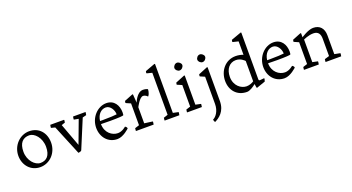

<svg xmlns="http://www.w3.org/2000/svg" viewBox="-61 -1620 4958 2701"><g transform="rotate(-20 2418.0 -269.0)"><path d="M43 -236.8C43 -96.7 138.7 17.6 282.2 17.6C423.3 17.6 540.5 -100.1 540.5 -256.8C540.5 -401.4 450.2 -511.7 302.2 -511.7C162.6 -511.7 43 -390.6 43 -236.8ZM129.9 -266.6C129.9 -397.9 189 -457.5 284.7 -457.5C359.4 -457.5 453.6 -364.3 453.6 -224.1C453.6 -90.8 392.1 -37.1 303.7 -37.1C222.2 -37.1 129.9 -133.8 129.9 -266.6Z M852.1 11.2C883.3 7.8 897 0 901.4 -8.8L1079.1 -435.5L1135.7 -449.7L1143.1 -489.7L1139.6 -494.6H955.6L949.7 -455.6L952.1 -449.7L1019.5 -437L891.1 -93.3L764.6 -435.5L818.4 -454.1L823.2 -489.7L819.8 -494.6H614.3L607.9 -455.6L611.8 -449.7L668 -435.5Z M1206.5 -231.4C1206.5 -92.3 1298.3 17.6 1436.5 17.6C1527.3 17.6 1620.6 -74.7 1620.6 -74.7C1618.2 -101.1 1592.8 -110.8 1592.8 -110.8C1592.8 -110.8 1537.6 -58.6 1470.2 -58.6C1385.7 -58.6 1289.1 -127.4 1288.1 -259.8C1288.1 -259.8 1347.7 -257.8 1425.3 -257.8C1552.7 -257.8 1622.6 -263.2 1626 -270C1626 -270 1630.4 -281.7 1630.4 -311.5C1630.4 -417 1574.2 -511.7 1457 -511.7C1325.2 -511.7 1206.5 -386.2 1206.5 -231.4ZM1290.5 -304.7C1303.2 -405.8 1363.8 -457.5 1429.7 -457.5C1496.6 -457.5 1542.5 -378.4 1542.5 -314C1509.8 -309.6 1441.9 -304.7 1328.6 -304.7Z M1716.3 -4.4 1719.7 0H1982.4L1987.8 -39.1L1985.8 -45.9L1863.3 -62.5V-302.7C1863.3 -302.7 1925.3 -430.2 1978.5 -430.2C2019 -430.2 2043.9 -397 2043.9 -397C2077.6 -432.1 2077.6 -495.6 2077.6 -495.6C2077.6 -495.6 2050.8 -511.7 2007.3 -511.7C1913.1 -511.7 1863.3 -371.6 1863.3 -371.6L1854 -498L1846.2 -502.4L1717.3 -450.7L1712.9 -424.3L1717.3 -418.5L1785.6 -388.7V-62.5L1720.7 -41.5Z M2146 -4.4 2148.4 0H2366.7L2374 -39.1L2370.1 -45.9L2292 -62.5V-794.4L2284.2 -798.8L2137.2 -744.1L2131.8 -717.8L2137.2 -710.9L2213.9 -691.4V-62.5L2150.4 -41.5Z M2586.4 -590.3C2619.6 -590.3 2647.9 -622.1 2647.9 -650.9C2647.9 -679.2 2614.3 -706.1 2586.4 -706.1C2554.7 -706.1 2528.3 -673.8 2528.3 -646.5C2528.3 -616.7 2560.1 -590.3 2586.4 -590.3ZM2481.9 -4.4 2485.4 0H2704.1L2709.5 -39.1L2707.5 -45.9L2629.4 -62.5V-498L2621.1 -502.4L2483.4 -446.3L2478 -419.9L2483.4 -414.1L2551.3 -385.3V-62.5L2486.8 -41.5Z M2929.7 -590.3C2963.4 -590.3 2989.7 -622.1 2989.7 -650.9C2989.7 -679.2 2956.5 -706.1 2928.7 -706.1C2896.5 -706.1 2871.1 -673.8 2871.1 -646.5C2871.1 -616.7 2903.3 -590.3 2929.7 -590.3ZM2893.1 22C2893.1 127.4 2838.4 199.7 2792 219.7C2792 219.7 2793.5 247.1 2808.1 261.2C2873.5 229 2971.2 163.6 2971.2 6.8V-498L2963.4 -502.4L2826.2 -446.3L2821.8 -419.9L2826.2 -414.1L2893.1 -385.3Z M3136.7 -231.4C3136.7 -92.3 3225.6 17.6 3376 17.6C3417.5 17.6 3473.6 -19.5 3511.7 -50.3L3519.5 4.4L3526.9 11.2L3657.7 -34.2L3669.4 -74.7L3663.6 -81.5C3663.6 -81.5 3614.3 -75.7 3602.1 -75.7C3586.9 -75.7 3583.5 -84 3583.5 -97.7V-794.4L3575.7 -798.8L3424.3 -744.1L3418.9 -717.8L3424.3 -710.9L3505.9 -691.4V-490.7C3478.5 -501.5 3437 -511.7 3393.6 -511.7C3240.7 -511.7 3136.7 -386.2 3136.7 -231.4ZM3218.8 -262.2C3218.8 -380.9 3283.2 -457.5 3377 -457.5C3448.2 -457.5 3496.6 -408.2 3505.9 -397.9V-93.3C3481.9 -77.1 3440.4 -58.6 3397.9 -58.6C3316.4 -58.6 3218.8 -128.4 3218.8 -262.2Z M3708 -231.4C3708 -92.3 3799.8 17.6 3938 17.6C4028.8 17.6 4122.1 -74.7 4122.1 -74.7C4119.6 -101.1 4094.2 -110.8 4094.2 -110.8C4094.2 -110.8 4039.1 -58.6 3971.7 -58.6C3887.2 -58.6 3790.5 -127.4 3789.6 -259.8C3789.6 -259.8 3849.1 -257.8 3926.8 -257.8C4054.2 -257.8 4124 -263.2 4127.4 -270C4127.4 -270 4131.8 -281.7 4131.8 -311.5C4131.8 -417 4075.7 -511.7 3958.5 -511.7C3826.7 -511.7 3708 -386.2 3708 -231.4ZM3792 -304.7C3804.7 -405.8 3865.2 -457.5 3931.2 -457.5C3998 -457.5 4043.9 -378.4 4043.9 -314C4011.2 -309.6 3943.4 -304.7 3830.1 -304.7Z M4232.4 -4.4 4235.8 0H4454.6L4460 -39.1L4458 -45.9L4379.9 -62.5V-400.4C4379.9 -400.4 4455.6 -438 4530.3 -438C4606.9 -438 4630.4 -387.2 4630.4 -321.8V-62.5L4560.1 -41.5L4555.7 -4.4L4557.6 0H4790L4795.9 -39.1L4793.5 -45.9L4709 -62.5V-344.7C4709 -447.8 4653.3 -511.7 4554.2 -511.7C4477.5 -511.7 4370.6 -438 4370.6 -438V-498L4362.3 -502.4L4233.9 -450.7L4229 -424.3L4233.9 -418.5L4301.8 -388.7V-62.5L4237.3 -41.5Z"/></g></svg>

Font: Trykker
Style: Regular
Weight: 400
Designer: Magnus Gaarde
Foundry: Magnus Gaarde
Version: Version 1.001